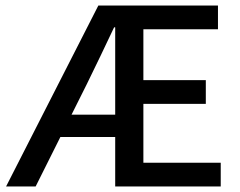

<svg xmlns="http://www.w3.org/2000/svg" viewBox="-20 -675 869 695"><path d="M2 0 336 -655H769V-569H499V-385H725V-299H499V-86H779V0H397V-576H393Q369 -525 344 -473Q319 -421 294 -370L109 0ZM152 -179V-260H455V-179Z"/></svg>

Font: Assistant ExtraLight SemiBold
Style: Regular
Weight: 600
Version: Version 3.000